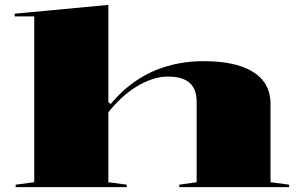

<svg xmlns="http://www.w3.org/2000/svg" viewBox="-20 -765 1229 785"><path d="M1162 -10V0H713V-10L784 -20V-348Q784 -402 754.5 -427Q725 -452 666 -452Q633 -452 599 -440Q565 -428 533.5 -408Q502 -388 474 -361.5Q446 -335 423 -306V-20L498 -10V0H44V-10L120 -20V-698H40V-709L423 -745V-347L433 -340Q480 -397 538 -436Q596 -475 665.5 -495Q735 -515 814 -515Q874 -515 924 -505Q974 -495 1010.5 -473.5Q1047 -452 1066.5 -419Q1086 -386 1086 -339V-20Z"/></svg>

Font: Kalnia Expanded Medium
Style: Regular
Weight: 500
Width: 7
Designer: Frida Medrano
Foundry: Frida Medrano
Version: Version 1.105